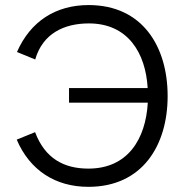

<svg xmlns="http://www.w3.org/2000/svg" viewBox="-20 -721 738 751"><path d="M325.7 9.8C536.6 9.8 635.7 -151.9 635.7 -345.2C635.7 -538.6 537.6 -701.2 326.7 -701.2C198.7 -701.2 99.1 -638.2 46.4 -517.6L117.7 -488.3C147 -590.3 231.4 -629.4 327.6 -629.4C481 -629.4 549.8 -513.2 557.6 -376.5H250V-319.3H558.1C549.8 -176.3 479.5 -61.5 325.7 -61.5C229.5 -61.5 155.8 -101.6 117.2 -204.1L45.4 -174.8C97.2 -53.7 197.8 9.8 325.7 9.8Z"/></svg>

Font: HK Grotesk
Style: Regular
Weight: 400
Designer: Alfredo Marco Pradil and Stefan Peev
Foundry: Hanken Design Co.
Version: Version 1.045;PS 001.045;hotconv 1.0.88;makeotf.lib2.5.64775